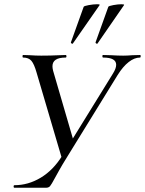

<svg xmlns="http://www.w3.org/2000/svg" viewBox="-20 -884 683 904"><path d="M527 -579Q527 -613 466 -613Q462 -613 462 -619Q462 -625 465 -625L504 -624Q536 -622 560 -622Q579 -622 603 -624L639 -625Q643 -625 642.5 -619Q642 -613 639 -613Q613 -613 586 -592Q559 -571 534 -531L293 -140Q273 -108 258 -81Q243 -54 238 -45Q222 -15 215.5 -7.5Q209 0 196 0H48Q44 0 44 -6Q44 -12 48 -12Q113 -12 172 -47.5Q231 -83 273 -151L512 -538Q527 -562 527 -579ZM89 -613Q86 -613 86 -619Q86 -625 89 -625L121 -624Q149 -622 174 -622Q218 -622 258 -624Q270 -625 289 -625Q293 -625 293 -619Q293 -613 289 -613Q227 -613 227 -572Q227 -563 230 -551L328 -215L274 -129L152 -543Q141 -582 128 -597.5Q115 -613 89 -613ZM321 -678Q318 -678 315.5 -680.5Q313 -683 314 -685L374 -852Q376 -856 398 -860Q420 -864 437 -864Q452 -864 449 -860L323 -679Q323 -678 321 -678ZM437 -678Q434 -678 431.5 -680.5Q429 -683 430 -685L490 -852Q492 -856 513.5 -860Q535 -864 552 -864Q567 -864 564 -860L439 -679Q439 -678 437 -678Z"/></svg>

Font: Cormorant Garamond Medium
Style: Italic
Weight: 500
Italic angle: -10°
Designer: Christian Thalmann (Catharsis Fonts)
Foundry: Catharsis Fonts
Version: Version 4.000